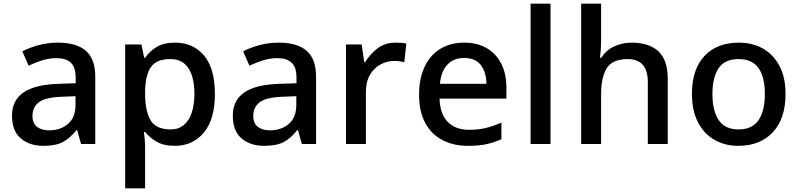

<svg xmlns="http://www.w3.org/2000/svg" viewBox="-20 -780 4326 1040"><path d="M293 -549Q395 -549 445.5 -504.5Q496 -460 496 -365V0H419L398 -75H394Q359 -31 320.5 -10.5Q282 10 214 10Q141 10 93 -30Q45 -70 45 -154Q45 -236 107 -279Q169 -322 297 -326L390 -329V-358Q390 -417 363 -441Q336 -465 287 -465Q246 -465 208 -453Q170 -441 135 -424L101 -502Q139 -522 189 -535.5Q239 -549 293 -549ZM317 -256Q226 -253 191 -226.5Q156 -200 156 -153Q156 -111 181 -92.5Q206 -74 246 -74Q307 -74 348 -108.5Q389 -143 389 -212V-259Z M929 -549Q1026 -549 1085 -479.5Q1144 -410 1144 -271Q1144 -133 1084 -61.5Q1024 10 927 10Q866 10 827.5 -13Q789 -36 766 -65H759Q762 -48 764 -23.5Q766 1 766 20V240H658V-539H746L761 -467H766Q789 -501 827.5 -525Q866 -549 929 -549ZM902 -460Q828 -460 798 -417.5Q768 -375 766 -288V-271Q766 -179 795.5 -129Q825 -79 904 -79Q948 -79 976.5 -103.5Q1005 -128 1019 -171Q1033 -214 1033 -272Q1033 -360 1001 -410Q969 -460 902 -460Z M1489 -549Q1591 -549 1641.5 -504.5Q1692 -460 1692 -365V0H1615L1594 -75H1590Q1555 -31 1516.5 -10.5Q1478 10 1410 10Q1337 10 1289 -30Q1241 -70 1241 -154Q1241 -236 1303 -279Q1365 -322 1493 -326L1586 -329V-358Q1586 -417 1559 -441Q1532 -465 1483 -465Q1442 -465 1404 -453Q1366 -441 1331 -424L1297 -502Q1335 -522 1385 -535.5Q1435 -549 1489 -549ZM1513 -256Q1422 -253 1387 -226.5Q1352 -200 1352 -153Q1352 -111 1377 -92.5Q1402 -74 1442 -74Q1503 -74 1544 -108.5Q1585 -143 1585 -212V-259Z M2122 -549Q2136 -549 2152.5 -548Q2169 -547 2181 -544L2170 -443Q2159 -446 2144 -448Q2129 -450 2116 -450Q2076 -450 2040.5 -430.5Q2005 -411 1983.5 -374Q1962 -337 1962 -283V0H1854V-539H1939L1953 -443H1958Q1984 -487 2025 -518Q2066 -549 2122 -549Z M2494 -549Q2565 -549 2616 -519.5Q2667 -490 2695 -435.5Q2723 -381 2723 -305V-246H2361Q2363 -164 2404.5 -120.5Q2446 -77 2520 -77Q2572 -77 2612.5 -87Q2653 -97 2696 -116V-26Q2656 -8 2614.5 1Q2573 10 2515 10Q2437 10 2377 -21Q2317 -52 2283.5 -113.5Q2250 -175 2250 -266Q2250 -356 2280.5 -419.5Q2311 -483 2366 -516Q2421 -549 2494 -549ZM2493 -466Q2437 -466 2403 -429.5Q2369 -393 2363 -326H2615Q2614 -388 2585 -427Q2556 -466 2493 -466Z M2962 0H2854V-760H2962Z M3236 -560Q3236 -534 3234 -508Q3232 -482 3230 -467H3237Q3263 -508 3306.5 -528.5Q3350 -549 3401 -549Q3496 -549 3546.5 -502Q3597 -455 3597 -351V0H3489V-335Q3489 -460 3380 -460Q3298 -460 3267 -411Q3236 -362 3236 -270V0H3128V-760H3236Z M4235 -271Q4235 -137 4166 -63.5Q4097 10 3979 10Q3907 10 3850 -22.5Q3793 -55 3760.5 -118Q3728 -181 3728 -271Q3728 -405 3796 -477Q3864 -549 3982 -549Q4057 -549 4113.5 -516.5Q4170 -484 4202.5 -422Q4235 -360 4235 -271ZM3839 -271Q3839 -180 3873 -129.5Q3907 -79 3981 -79Q4055 -79 4089 -129.5Q4123 -180 4123 -271Q4123 -361 4089 -410.5Q4055 -460 3980 -460Q3906 -460 3872.5 -410.5Q3839 -361 3839 -271Z"/></svg>

Font: Noto Sans Nag Mundari Medium
Style: Regular
Weight: 500
Version: Version 1.000